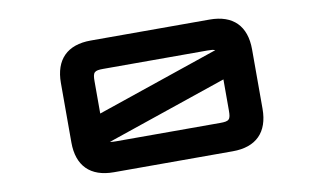

<svg xmlns="http://www.w3.org/2000/svg" viewBox="-72 -855 1693 1005"><g transform="rotate(-10 774.5 -353.0)"><path d="M1091 -703H458.5C334 -703 266.5 -635.5 266.5 -511V-195C266.5 -70.5 334 -3 458.5 -3H1091C1215 -3 1282.5 -70.5 1282.5 -195V-511C1282.5 -635.5 1215 -703 1091 -703ZM441.5 -318V-488.5C441.5 -538 449 -545.5 498.5 -545.5H1051C1070.5 -545.5 1083.5 -544.5 1092 -540ZM465.5 -163 1107.5 -382V-217.5C1107.5 -168 1100 -160.5 1051 -160.5H498.5C484.5 -160.5 474 -161 465.5 -163Z"/></g></svg>

Font: Melete Bold
Style: Regular
Weight: 700
Width: 6
Designer: Sora Sagano
Foundry: DOT COLON
Version: Version 0.200;FEAKit 1.0